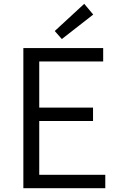

<svg xmlns="http://www.w3.org/2000/svg" viewBox="-20 -983 624 1003"><path d="M102 0H530V-70H185V-351H466V-421H185V-662H519V-732H102ZM303 -779 467 -907 420 -963 266 -821Z"/></svg>

Font: Noto Sans HK DemiLight
Style: Regular
Weight: 350
Designer: Ryoko NISHIZUKA 西塚涼子 (kana, bopomofo & ideographs); Paul D. Hunt (Latin, Greek & Cyrillic); Sandoll Communications 산돌커뮤니
Foundry: Adobe
Version: Version 2.004;hotconv 1.0.118;makeotfexe 2.5.65603